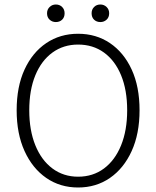

<svg xmlns="http://www.w3.org/2000/svg" viewBox="-20 -821 695 853"><path d="M327 12Q247 12 185.5 -30.5Q124 -73 89 -150Q54 -227 54 -331Q54 -436 89 -512Q124 -588 185.5 -629.5Q247 -671 327 -671Q407 -671 468.5 -629.5Q530 -588 565 -512Q600 -436 600 -331Q600 -227 565 -150Q530 -73 468.5 -30.5Q407 12 327 12ZM327 -36Q393 -36 442 -72.5Q491 -109 518 -175.5Q545 -242 545 -331Q545 -421 518 -486.5Q491 -552 442 -587.5Q393 -623 327 -623Q262 -623 213 -587.5Q164 -552 137 -486.5Q110 -421 110 -331Q110 -242 137 -175.5Q164 -109 213 -72.5Q262 -36 327 -36ZM426 -723Q409 -723 398 -733.5Q387 -744 387 -762Q387 -779 398 -790Q409 -801 426 -801Q442 -801 453.5 -790Q465 -779 465 -762Q465 -744 453.5 -733.5Q442 -723 426 -723ZM228 -723Q212 -723 200.5 -733.5Q189 -744 189 -762Q189 -779 200.5 -790Q212 -801 228 -801Q245 -801 256 -790Q267 -779 267 -762Q267 -744 256 -733.5Q245 -723 228 -723Z"/></svg>

Font: Assistant Light
Style: Regular
Weight: 300
Designer: Hebrew By Ben Nathan, Latin by Paul Hunt
Version: Version 3.000